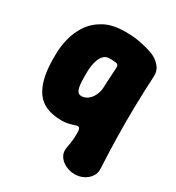

<svg xmlns="http://www.w3.org/2000/svg" viewBox="-178 -630 880 960"><g transform="rotate(30 261.5 -150.0)"><path d="M208 22Q106 22 62 -40Q18 -102 18 -225V-250Q18 -293 29.5 -340.5Q41 -388 68.5 -429Q96 -470 143.5 -496Q191 -522 263 -522Q315 -522 354 -514Q393 -506 424 -495Q456 -483 478 -458.5Q500 -434 498 -399Q493 -303 491.5 -218.5Q490 -134 491.5 -50Q493 34 498 131Q500 158 486 178.5Q472 199 449 210.5Q426 222 399 222Q371 222 346 210Q321 198 307 176Q293 154 299 125Q306 90 307 70Q308 50 308 34Q308 19 303.5 11Q299 3 284 7Q277 9 266.5 12.5Q256 16 241.5 19Q227 22 208 22ZM233 -133Q252 -133 269 -145.5Q286 -158 296.5 -180Q307 -202 308 -228Q309 -252 310.5 -278Q312 -304 314 -341Q316 -364 297 -365Q291 -366 281.5 -366.5Q272 -367 263 -367Q242 -367 229.5 -355Q217 -343 210 -324.5Q203 -306 200.5 -286Q198 -266 198 -250V-225Q198 -175 205.5 -154Q213 -133 233 -133Z"/></g></svg>

Font: Winky Sans ExtraBold
Style: Regular
Weight: 800
Designer: Simon Atzbach
Foundry: typofactur
Version: Version 1.205